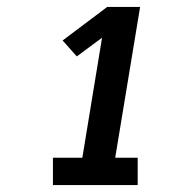

<svg xmlns="http://www.w3.org/2000/svg" viewBox="-20 -858 540 555"><path d="M133 -323V-402H218L275 -749L202 -695L161 -741L290 -838H385L313 -402H378V-323Z"/></svg>

Font: Iosevka Slab Heavy Oblique
Style: Regular
Weight: 900
Italic angle: -9°
Monospace: yes
Designer: Belleve Invis
Foundry: Belleve Invis
Version: Version 11.1.1; ttfautohint (v1.8.3)